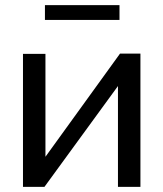

<svg xmlns="http://www.w3.org/2000/svg" viewBox="-20 -732 640 752"><path d="M70 0V-521H158V-118L450 -522H530V0H442V-395L154 0ZM156 -654V-712H448V-654Z"/></svg>

Font: YasnoRaleway Medium
Style: Regular
Weight: 500
Designer: Matt McInerney, Pablo Impallari, Rodrigo Fuenzalida
Foundry: Matt McInerney, Pablo Impallari, Rodrigo Fuenzalida
Version: Version 4.026